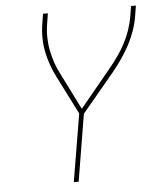

<svg xmlns="http://www.w3.org/2000/svg" viewBox="-53 -781 705 828"><g transform="rotate(-5 300.0 -367.5)"><path d="M233 0 282 -293 197 -461Q184 -487 174.5 -514Q165 -541 159 -570Q153 -599 152.5 -629.5Q152 -660 157 -691L164 -735H185L178 -691Q173 -661 173.5 -632Q174 -603 179.5 -575Q185 -547 194 -520.5Q203 -494 216 -470L295 -312L427 -472Q447 -496 465.5 -522Q484 -548 498.5 -575.5Q513 -603 523 -632Q533 -661 538 -691L545 -735H566L559 -691Q554 -660 543.5 -629.5Q533 -599 517.5 -569.5Q502 -540 483 -512.5Q464 -485 443 -459L302 -290L254 0Z"/></g></svg>

Font: Iosevka Curly ThExObl
Style: Regular
Weight: 100
Width: 7
Italic angle: -9°
Monospace: yes
Designer: Belleve Invis
Foundry: Belleve Invis
Version: Version 11.1.0; ttfautohint (v1.8.3)